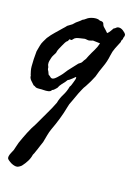

<svg xmlns="http://www.w3.org/2000/svg" viewBox="-131 -413 611 848"><g transform="rotate(15 174.0 10.5)"><path d="M264.6 -300.8Q272.5 -306.6 277.3 -314Q282.2 -321.3 287.1 -328.1Q293 -330.1 296.4 -333.5Q299.8 -336.9 304.7 -337.9Q316.4 -339.8 328.1 -331.1Q339.8 -322.3 342.8 -314.5Q343.8 -308.6 340.8 -303.2Q337.9 -297.9 338.9 -293Q333 -287.1 333 -278.3Q324.2 -261.7 315.9 -245.1Q307.6 -228.5 303.7 -209Q297.9 -179.7 285.6 -153.8Q273.4 -127.9 264.6 -102.5Q252 -77.1 234.4 -50.8Q226.6 -41 221.7 -31.2Q216.8 -21.5 210.9 -10.7Q206.1 0 201.2 10.3Q196.3 20.5 191.4 31.2Q183.6 44.9 179.7 60.5Q171.9 88.9 160.6 117.7Q149.4 146.5 136.7 172.9Q129.9 187.5 125.5 204.1Q121.1 220.7 116.2 237.3Q112.3 245.1 108.9 253.9Q105.5 262.7 101.6 271.5Q97.7 279.3 94.7 287.1Q91.8 294.9 86.9 302.7Q83 319.3 74.2 333.5Q65.4 347.7 54.7 359.4Q51.8 363.3 44.9 367.2Q38.1 371.1 33.2 372.1Q24.4 373 14.2 368.7Q3.9 364.3 -2 359.4Q-8.8 354.5 -12.7 350.1Q-16.6 345.7 -14.6 335.9Q-12.7 328.1 -8.3 320.3Q-3.9 312.5 0 304.7Q2.9 295.9 5.9 287.1Q8.8 278.3 12.7 267.6Q23.4 243.2 37.1 216.3Q50.8 189.5 64.5 169.9Q83 136.7 99.6 109.4Q116.2 82 129.9 53.7Q135.7 32.2 147.9 12.7Q160.2 -6.8 166 -29.3Q170.9 -35.2 173.3 -42.5Q175.8 -49.8 178.7 -56.6Q180.7 -61.5 182.1 -65.9Q183.6 -70.3 183.6 -74.2Q183.6 -80.1 179.2 -76.2Q174.8 -72.3 169.9 -68.4Q165 -65.4 160.6 -61.5Q156.2 -57.6 150.4 -55.7Q146.5 -51.8 146 -50.3Q145.5 -48.8 143.6 -46.9Q136.7 -39.1 128.4 -30.3Q120.1 -21.5 115.2 -10.7Q110.4 -6.8 106 -2Q101.6 2.9 94.7 4.9Q90.8 12.7 80.1 14.2Q69.3 15.6 58.6 14.6Q48.8 13.7 39.6 14.2Q30.3 14.6 23.4 12.7Q14.6 6.8 13.2 6.8Q11.7 6.8 10.7 5.9Q0 -5.9 -4.9 -11.7Q-9.8 -17.6 -11.7 -24.4Q-12.7 -26.4 -12.2 -29.3Q-11.7 -32.2 -13.7 -35.2Q-15.6 -43 -17.6 -52.7Q-19.5 -62.5 -19.5 -73.2Q-19.5 -88.9 -18.6 -106.4Q-17.6 -124 -15.6 -142.6Q-12.7 -152.3 -11.2 -158.7Q-9.8 -165 -7.8 -170.9Q-4.9 -181.6 1 -191.4Q6.8 -201.2 12.7 -210.9Q26.4 -228.5 41 -242.2Q48.8 -250 56.2 -256.8Q63.5 -263.7 71.3 -271.5Q76.2 -275.4 79.1 -278.8Q82 -282.2 85.9 -286.1Q90.8 -289.1 94.7 -291.5Q98.6 -293.9 103.5 -296.9Q107.4 -298.8 111.3 -303.2Q115.2 -307.6 119.1 -310.5Q126 -315.4 132.3 -319.8Q138.7 -324.2 143.6 -329.1Q151.4 -332 158.2 -337.4Q165 -342.8 172.9 -345.7Q180.7 -348.6 190.9 -350.1Q201.2 -351.6 210.9 -349.6Q220.7 -344.7 223.6 -345.2Q226.6 -345.7 228.5 -344.7Q236.3 -342.8 237.8 -335.9Q239.3 -329.1 243.2 -324.2Q248 -319.3 253.9 -313Q259.8 -306.6 264.6 -300.8ZM212.9 -252.9Q210 -252 206.1 -251Q202.1 -250 198.2 -249Q192.4 -248 186.5 -249.5Q180.7 -251 175.8 -251Q168 -250 155.3 -248Q142.6 -246.1 137.7 -244.1Q129.9 -241.2 125 -234.4Q120.1 -227.5 112.3 -232.4Q110.4 -229.5 108.9 -227.5Q107.4 -225.6 106.4 -222.7Q98.6 -217.8 94.7 -210.4Q90.8 -203.1 85.9 -195.3Q81.1 -186.5 76.2 -177.7Q71.3 -168.9 69.3 -158.2Q65.4 -151.4 60.5 -144Q55.7 -136.7 53.7 -128.9Q51.8 -123 49.8 -115.7Q47.9 -108.4 48.8 -100.6Q48.8 -97.7 50.3 -94.7Q51.8 -91.8 52.7 -87.9Q52.7 -80.1 54.2 -76.7Q55.7 -73.2 57.6 -70.3Q59.6 -66.4 60.5 -62.5Q61.5 -58.6 63.5 -55.7Q68.4 -53.7 73.2 -48.3Q78.1 -43 85.9 -44.9Q92.8 -46.9 101.6 -55.2Q110.4 -63.5 115.2 -68.4Q123 -76.2 127.9 -83Q132.8 -89.8 138.7 -96.7Q149.4 -107.4 158.2 -117.7Q167 -127.9 176.8 -137.7Q180.7 -140.6 185.1 -143.1Q189.5 -145.5 192.4 -150.4Q198.2 -160.2 199.7 -161.1Q201.2 -162.1 202.1 -164.1Q205.1 -168 207 -172.9Q209 -177.7 211.9 -182.6Q220.7 -199.2 230.5 -214.8Q240.2 -230.5 246.1 -249Q238.3 -250 229.5 -251Q220.7 -252 212.9 -252.9Z"/></g></svg>

Font: Seaweed Script
Style: Regular
Weight: 400
Designer: Squid
Foundry: Font Diner, Inc DBA Neapolitan
Version: Version 1.000